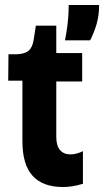

<svg xmlns="http://www.w3.org/2000/svg" viewBox="-20 -740 418 771"><path d="M233 11Q152 11 111 -34Q70 -79 70 -173V-416H13L14 -522H45Q79 -523 94.5 -536Q110 -549 115 -579L124 -637H206V-527H310V-413H206V-191Q206 -155 221 -137.5Q236 -120 263 -120Q275 -120 288 -123.5Q301 -127 313 -133V-2Q290 5 270.5 8Q251 11 233 11ZM241 -578Q248 -614 251 -640.5Q254 -667 255 -686.5Q256 -706 256 -720H378Q378 -677 367.5 -642Q357 -607 342 -578Z"/></svg>

Font: Bricolage Grotesque 36pt SemiCondensed
Style: Bold
Weight: 700
Width: 4
Designer: Mathieu Triay
Foundry: Atelier Triay
Version: Version 1.001;gftools[0.9.33.dev8+g029e19f]